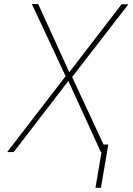

<svg xmlns="http://www.w3.org/2000/svg" viewBox="-20 -731 637 923"><path d="M313 -383.8 564.5 -710.4H597.2L326.7 -360.8L494.6 0H464.8L308.6 -341.8L45.9 0H14.6L295.4 -364.7L133.3 -711.4H163.6ZM465.3 171.9H439L474.1 -36.1H500.5Z"/></svg>

Font: Roboto Mono Thin
Style: Italic
Weight: 250
Designer: Google
Version: Version 2.000985; 2015; ttfautohint (v1.3)